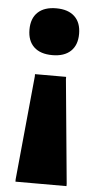

<svg xmlns="http://www.w3.org/2000/svg" viewBox="-54 -584 416 817"><g transform="rotate(5 154.0 -175.0)"><path d="M153 -550Q204 -550 231.5 -524Q259 -498 259 -450Q259 -402 231.5 -376Q204 -350 153 -350Q102 -350 74.5 -376Q47 -402 47 -450Q47 -498 74.5 -524Q102 -550 153 -550ZM87 -263H220V-253L262 190V200H44V190L87 -253Z"/></g></svg>

Font: Plata Sans Black
Style: Regular
Weight: 900
Designer: Pablo Impallari, Andres Torresi, & Cristiano Sobral
Foundry: Pablo Impallari, Andres Torresi, & Cristiano Sobral
Version: Version 1.00;December 28, 2019;FontCreator 12.0.0.2547 64-bi